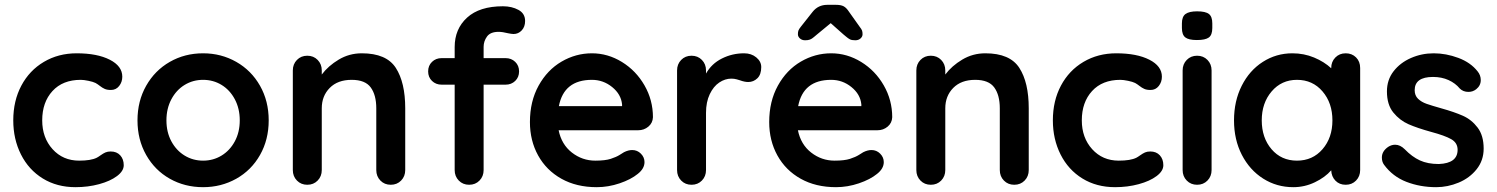

<svg xmlns="http://www.w3.org/2000/svg" viewBox="-20 -766 6206 796"><path d="M487 -448Q487 -426 474 -409.5Q461 -393 440 -393Q424 -393 414 -397.5Q404 -402 394.5 -409.5Q385 -417 376 -422Q366 -427 346.5 -431Q327 -435 315 -435Q240 -435 197.5 -388.5Q155 -342 155 -267Q155 -195 198 -147.5Q241 -100 308 -100Q357 -100 381 -112Q387 -115 397.5 -122.5Q408 -130 417 -134Q426 -138 439 -138Q464 -138 478.5 -122Q493 -106 493 -81Q493 -57 465 -36Q437 -15 391 -2.5Q345 10 293 10Q216 10 157.5 -26Q99 -62 67 -125.5Q35 -189 35 -267Q35 -348 68.5 -411Q102 -474 162 -509.5Q222 -545 298 -545Q383 -545 435 -518.5Q487 -492 487 -448Z M822 10Q746 10 684 -25Q622 -60 586 -123.5Q550 -187 550 -267Q550 -347 586 -410.5Q622 -474 684 -509.5Q746 -545 822 -545Q897 -545 959.5 -509.5Q1022 -474 1058 -410.5Q1094 -347 1094 -267Q1094 -187 1058 -123.5Q1022 -60 959.5 -25Q897 10 822 10ZM822 -435Q780 -435 745.5 -414Q711 -393 690.5 -354.5Q670 -316 670 -267Q670 -218 690.5 -180Q711 -142 745.5 -121Q780 -100 822 -100Q864 -100 898.5 -121Q933 -142 953.5 -180Q974 -218 974 -267Q974 -316 953.5 -354.5Q933 -393 898.5 -414Q864 -435 822 -435Z M1660 -317V-61Q1660 -35 1643 -17.5Q1626 0 1600 0Q1574 0 1557 -17.5Q1540 -35 1540 -61V-317Q1540 -372 1517 -403.5Q1494 -435 1438 -435Q1380 -435 1347 -401.5Q1314 -368 1314 -317V-61Q1314 -35 1297 -17.5Q1280 0 1254 0Q1228 0 1211 -17.5Q1194 -35 1194 -61V-474Q1194 -500 1211 -517.5Q1228 -535 1254 -535Q1280 -535 1297 -517.5Q1314 -500 1314 -474V-457Q1341 -493 1384.5 -519Q1428 -545 1480 -545Q1582 -545 1621 -484.5Q1660 -424 1660 -317Z M1985 -572V-525H2076Q2100 -525 2116 -509.5Q2132 -494 2132 -470Q2132 -446 2116 -430.5Q2100 -415 2076 -415H1985V-61Q1985 -35 1968 -17.5Q1951 0 1925 0Q1899 0 1882 -17.5Q1865 -35 1865 -61V-415H1811Q1787 -415 1771 -430.5Q1755 -446 1755 -470Q1755 -494 1771 -509.5Q1787 -525 1811 -525H1865V-571Q1865 -646 1916.5 -693Q1968 -740 2065 -740Q2102 -740 2129.5 -725Q2157 -710 2157 -679Q2157 -655 2143 -640Q2129 -625 2109 -625Q2104 -625 2098.5 -626Q2093 -627 2087 -628Q2063 -634 2047 -634Q2013 -634 1999 -614.5Q1985 -595 1985 -572Z M2626 -226H2296Q2308 -167 2351 -133.5Q2394 -100 2448 -100Q2489 -100 2512 -107.5Q2535 -115 2548.5 -123.5Q2562 -132 2567 -135Q2585 -144 2601 -144Q2622 -144 2637 -129Q2652 -114 2652 -94Q2652 -67 2624 -45Q2596 -22 2549 -6Q2502 10 2454 10Q2370 10 2307.5 -25Q2245 -60 2211 -121.5Q2177 -183 2177 -260Q2177 -346 2213 -411Q2249 -476 2308 -510.5Q2367 -545 2434 -545Q2500 -545 2558.5 -509Q2617 -473 2652 -412Q2687 -351 2687 -280Q2686 -256 2668 -241Q2650 -226 2626 -226ZM2297 -326H2559V-333Q2555 -375 2518 -405Q2481 -435 2434 -435Q2318 -435 2297 -326Z M3136 -488Q3136 -457 3120 -441.5Q3104 -426 3082 -426Q3067 -426 3048 -433Q3045 -434 3034.5 -437Q3024 -440 3012 -440Q2986 -440 2962 -424Q2938 -408 2922.5 -375.5Q2907 -343 2907 -298V-61Q2907 -35 2890 -17.5Q2873 0 2847 0Q2821 0 2804 -17.5Q2787 -35 2787 -61V-474Q2787 -500 2804 -517.5Q2821 -535 2847 -535Q2873 -535 2890 -517.5Q2907 -500 2907 -474V-461Q2930 -502 2973 -523.5Q3016 -545 3065 -545Q3095 -545 3115.5 -528Q3136 -511 3136 -488Z M3618 -226H3288Q3300 -167 3343 -133.5Q3386 -100 3440 -100Q3481 -100 3504 -107.5Q3527 -115 3540.5 -123.5Q3554 -132 3559 -135Q3577 -144 3593 -144Q3614 -144 3629 -129Q3644 -114 3644 -94Q3644 -67 3616 -45Q3588 -22 3541 -6Q3494 10 3446 10Q3362 10 3299.5 -25Q3237 -60 3203 -121.5Q3169 -183 3169 -260Q3169 -346 3205 -411Q3241 -476 3300 -510.5Q3359 -545 3426 -545Q3492 -545 3550.5 -509Q3609 -473 3644 -412Q3679 -351 3679 -280Q3678 -256 3660 -241Q3642 -226 3618 -226ZM3289 -326H3551V-333Q3547 -375 3510 -405Q3473 -435 3426 -435Q3310 -435 3289 -326ZM3556 -624Q3556 -614 3547.5 -606.5Q3539 -599 3526 -599Q3511 -599 3503.5 -603Q3496 -607 3488.5 -613.5Q3481 -620 3477 -623L3424 -670L3367 -623Q3363 -620 3354.5 -612.5Q3346 -605 3338 -602Q3330 -599 3318 -599Q3305 -599 3296.5 -606.5Q3288 -614 3288 -624Q3288 -633 3290 -639Q3292 -645 3300 -655L3349 -717Q3372 -746 3410 -746H3446Q3466 -746 3477.5 -740Q3489 -734 3500 -717L3544 -655Q3552 -645 3554 -639Q3556 -633 3556 -624Z M4245 -317V-61Q4245 -35 4228 -17.5Q4211 0 4185 0Q4159 0 4142 -17.5Q4125 -35 4125 -61V-317Q4125 -372 4102 -403.5Q4079 -435 4023 -435Q3965 -435 3932 -401.5Q3899 -368 3899 -317V-61Q3899 -35 3882 -17.5Q3865 0 3839 0Q3813 0 3796 -17.5Q3779 -35 3779 -61V-474Q3779 -500 3796 -517.5Q3813 -535 3839 -535Q3865 -535 3882 -517.5Q3899 -500 3899 -474V-457Q3926 -493 3969.5 -519Q4013 -545 4065 -545Q4167 -545 4206 -484.5Q4245 -424 4245 -317Z M4797 -448Q4797 -426 4784 -409.5Q4771 -393 4750 -393Q4734 -393 4724 -397.5Q4714 -402 4704.5 -409.5Q4695 -417 4686 -422Q4676 -427 4656.5 -431Q4637 -435 4625 -435Q4550 -435 4507.5 -388.5Q4465 -342 4465 -267Q4465 -195 4508 -147.5Q4551 -100 4618 -100Q4667 -100 4691 -112Q4697 -115 4707.5 -122.5Q4718 -130 4727 -134Q4736 -138 4749 -138Q4774 -138 4788.5 -122Q4803 -106 4803 -81Q4803 -57 4775 -36Q4747 -15 4701 -2.5Q4655 10 4603 10Q4526 10 4467.5 -26Q4409 -62 4377 -125.5Q4345 -189 4345 -267Q4345 -348 4378.5 -411Q4412 -474 4472 -509.5Q4532 -545 4608 -545Q4693 -545 4745 -518.5Q4797 -492 4797 -448Z M4943 0Q4917 0 4900 -17.5Q4883 -35 4883 -61V-474Q4883 -500 4900 -517.5Q4917 -535 4943 -535Q4969 -535 4986 -517.5Q5003 -500 5003 -474V-61Q5003 -35 4986 -17.5Q4969 0 4943 0ZM4880 -650V-669Q4880 -697 4895 -708Q4910 -719 4943 -719Q4978 -719 4992 -708Q5006 -697 5006 -669V-650Q5006 -621 4991.5 -610.5Q4977 -600 4942 -600Q4908 -600 4894 -611Q4880 -622 4880 -650Z M5619 -484V-61Q5619 -35 5602 -17.5Q5585 0 5559 0Q5533 0 5516.5 -17Q5500 -34 5499 -60Q5474 -31 5431.5 -10.5Q5389 10 5342 10Q5273 10 5217 -25.5Q5161 -61 5128.5 -124Q5096 -187 5096 -267Q5096 -347 5128 -410.5Q5160 -474 5215.5 -509.5Q5271 -545 5338 -545Q5386 -545 5428 -527.5Q5470 -510 5499 -483V-484Q5499 -510 5516 -527.5Q5533 -545 5559 -545Q5585 -545 5602 -528Q5619 -511 5619 -484ZM5504 -267Q5504 -339 5463 -387Q5422 -435 5357 -435Q5293 -435 5252 -387Q5211 -339 5211 -267Q5211 -195 5251.5 -147.5Q5292 -100 5357 -100Q5422 -100 5463 -147.5Q5504 -195 5504 -267Z M5709 -113Q5709 -139 5735 -157Q5749 -166 5764 -166Q5785 -166 5804 -147Q5834 -116 5866.5 -101Q5899 -86 5945 -86Q6023 -89 6023 -145Q6023 -174 5996.5 -189Q5970 -204 5914 -219Q5856 -235 5819.5 -251Q5783 -267 5756.5 -299.5Q5730 -332 5730 -387Q5730 -435 5757.5 -470.5Q5785 -506 5829.5 -525.5Q5874 -545 5924 -545Q5975 -545 6026 -526Q6077 -507 6106 -470Q6119 -454 6119 -434Q6119 -411 6100 -396Q6086 -385 6068 -385Q6046 -385 6032 -399Q6014 -421 5985.5 -434Q5957 -447 5921 -447Q5845 -447 5845 -392Q5845 -370 5859 -356.5Q5873 -343 5894.5 -335.5Q5916 -328 5955 -317Q6009 -302 6045 -286Q6081 -270 6106 -237Q6131 -204 6131 -150Q6131 -101 6102 -64.5Q6073 -28 6027.5 -9Q5982 10 5934 10Q5868 10 5811 -12Q5754 -34 5718 -83Q5709 -95 5709 -113Z"/></svg>

Font: Quicksand
Style: Bold
Weight: 700
Version: Version 3.000